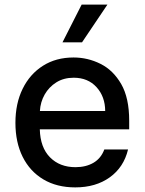

<svg xmlns="http://www.w3.org/2000/svg" viewBox="-20 -802 627 833"><path d="M306.5 11Q226.2 11 168 -23.8Q109.7 -58.6 78.3 -121.6Q46.9 -184.7 46.9 -269.2Q46.9 -353 78.3 -416.9Q109.7 -480.8 166.4 -516.7Q223 -552.6 299 -552.6Q360.8 -552.6 416 -525Q471.2 -497.5 505.9 -437.3Q540.5 -377.1 540.5 -278.4V-240.8H152.7Q154.8 -161.9 197.1 -119.3Q239.3 -76.7 307.5 -76.7Q353 -76.7 385.7 -95.9Q418.3 -115.1 432.5 -153.4H535.5Q517 -76.3 456.3 -32.7Q395.6 11 306.5 11ZM153.1 -320.3H436.4Q436.1 -382.8 398.8 -423.8Q361.5 -464.8 299.7 -464.8Q256.7 -464.8 224.6 -444.8Q192.5 -424.7 173.8 -391.9Q155.2 -359 153.1 -320.3ZM251.1 -618.3 334.2 -782H446L335.9 -618.3Z"/></svg>

Font: Inter Zeller Medium
Style: Regular
Weight: 500
Designer: Rasmus Andersson; Joe Bland
Foundry: zeller
Version: Version 3.015;git-dec3a8cb1